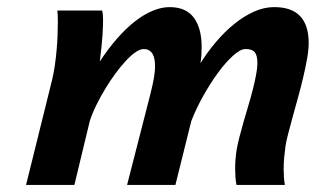

<svg xmlns="http://www.w3.org/2000/svg" viewBox="-20 -523 904 543"><path d="M648.9 0Q646.5 -11.2 645.8 -22.9Q645 -34.7 645 -46.4Q645 -72.8 649.4 -100.1Q651.9 -115.2 657.2 -135.5Q662.6 -155.8 668.9 -178.5Q675.3 -201.2 682.4 -224.6Q689.5 -248 695.1 -270.3Q700.7 -292.5 704.3 -311.8Q708 -331.1 708 -344.7Q708 -365.2 700.9 -374.8Q693.8 -384.3 674.3 -384.3Q659.7 -384.3 638.7 -365.2Q617.7 -346.2 595.9 -316.4Q574.2 -286.6 554.2 -250.7Q534.2 -214.8 521 -180.7L476.1 0H339.4L399.9 -235.8Q402.3 -245.1 405.5 -257.8Q408.7 -270.5 411.6 -283.9Q414.6 -297.4 416.5 -310.8Q418.5 -324.2 418.5 -335.9Q418.5 -345.7 417 -354.5Q415.5 -363.3 411.9 -369.9Q408.2 -376.5 401.9 -380.4Q395.5 -384.3 386.2 -384.3Q376.5 -384.3 363.5 -375.5Q350.6 -366.7 336.2 -351.3Q321.8 -335.9 306.9 -315.7Q292 -295.4 278.3 -272.9Q264.6 -250.5 252.9 -226.8Q241.2 -203.1 233.9 -180.7L190.4 0H53.7L127.4 -297.4Q131.8 -315.9 135 -337.6Q138.2 -359.4 140.1 -381.3Q142.1 -403.3 142.8 -423.6Q143.6 -443.8 143.6 -460Q143.6 -484.9 142.1 -493.2H269Q270 -488.8 270.8 -482.4Q271.5 -476.1 271.5 -466.3Q271.5 -450.2 269.8 -422.6Q268.1 -395 262.2 -349.1Q285.6 -384.8 310.5 -413.3Q335.4 -441.9 360.8 -461.9Q386.2 -481.9 411.4 -492.4Q436.5 -502.9 459.5 -502.9Q505.9 -502.9 528.1 -473.1Q550.3 -443.4 550.3 -389.6Q550.3 -378.9 549.6 -367.7Q548.8 -356.4 546.9 -344.2Q566.4 -375.5 590.8 -404.3Q615.2 -433.1 642.3 -455.1Q669.4 -477.1 698 -490Q726.6 -502.9 755.4 -502.9Q804.7 -502.9 828.9 -477.3Q853 -451.7 853 -401.4Q853 -382.8 848.6 -357.7Q844.2 -332.5 837.6 -304.7Q831.1 -276.9 823 -247.8Q814.9 -218.8 807.9 -192.9Q800.8 -167 795.2 -145.5Q789.6 -124 787.6 -111.3Q785.2 -94.2 783.7 -77.6Q782.2 -61 782.2 -43.9Q782.2 -32.7 783 -21.7Q783.7 -10.7 785.6 0Z"/></svg>

Font: Andika New Basic
Style: Bold Italic
Weight: 700
Italic angle: -14°
Designer: Victor Gaultney, Annie Olsen, Pablo Ugerman
Foundry: SIL International
Version: Version 5.500